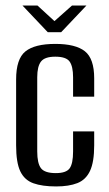

<svg xmlns="http://www.w3.org/2000/svg" viewBox="-20 -662 392 691"><path d="M182 9Q132 9 100 -2.5Q68 -14 53 -45.5Q38 -77 38 -139V-376Q38 -450 71.5 -477Q105 -504 179 -504Q252 -504 285.5 -477.5Q319 -451 319 -380V-314H243V-384Q243 -423 230.5 -440.5Q218 -458 179 -458Q141 -458 127.5 -440.5Q114 -423 114 -384V-117Q114 -74 127.5 -56.5Q141 -39 181 -39Q218 -39 230.5 -56Q243 -73 243 -117V-189H319V-139Q319 -79 304 -47Q289 -15 258.5 -3Q228 9 182 9ZM152 -546 61 -642H115L176 -586L239 -642H291L200 -546Z"/></svg>

Font: Alumni Sans Medium
Style: Regular
Weight: 500
Designer: Robert E. Leuschke
Foundry: Robert E. Leuschke
Version: Version 1.018